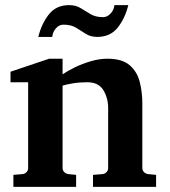

<svg xmlns="http://www.w3.org/2000/svg" viewBox="-20 -729 665 749"><path d="M588.9 0H342.8V-46.9L379.9 -49.8Q389.2 -50.8 395.5 -57.4Q401.9 -64 401.9 -73.2V-308.1Q401.9 -346.2 383.3 -377.2Q364.7 -408.2 319.8 -408.2Q290 -408.2 263.7 -403.8Q237.3 -399.4 224.1 -395V-73.2Q224.1 -64 231 -57.4Q237.8 -50.8 247.1 -49.8L276.9 -46.9V0H32.2V-46.9L67.9 -49.8Q77.1 -50.8 83.5 -57.4Q89.8 -64 89.8 -73.2V-408.2H21V-449.2L171.9 -500H224.1V-439Q243.2 -452.1 272.2 -466.3Q301.3 -480.5 334.5 -490.2Q367.7 -500 398.9 -500Q456.5 -500 485.8 -474.6Q515.1 -449.2 525.1 -409.4Q535.2 -369.6 535.2 -326.2V-73.2Q535.2 -64 542 -57.4Q548.8 -50.8 558.1 -49.8L588.9 -46.9ZM480.5 -709Q467.8 -657.2 439 -621.1Q410.2 -585 359.4 -585Q333.5 -585 314.9 -596.9Q296.4 -608.9 276.9 -620.8Q257.3 -632.8 227.5 -632.8Q210.9 -632.8 198.5 -618.9Q186 -605 183.6 -585H129.4Q142.1 -636.7 170.7 -672.9Q199.2 -709 249.5 -709Q275.9 -709 294.7 -697.3Q313.5 -685.5 333.3 -673.8Q353 -662.1 382.3 -662.1Q397.9 -662.1 411.1 -675.8Q424.3 -689.5 426.3 -709Z"/></svg>

Font: Charis
Style: Bold
Weight: 700
Designer: Walt Agee, Miriam Martin, Annie Olsen, Victor Gaultney, Lorna Priest, Alan Ward, Bob Hallissy, Martin Hosken, Sharon Cor
Foundry: SIL Global
Version: Version 7.000